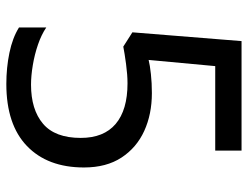

<svg xmlns="http://www.w3.org/2000/svg" viewBox="-106 -648 764 591"><g transform="rotate(90 275.5 -352.0)"><path d="M238 10Q188 10 142 0.5Q96 -9 64 -29V-113Q86 -98 116.5 -87.5Q147 -77 180 -71.5Q213 -66 240 -66Q317 -66 360.5 -103Q404 -140 404 -219Q404 -290 361 -326.5Q318 -363 236 -363Q210 -363 176.5 -358.5Q143 -354 123 -350L79 -378L106 -714H443V-633H183L164 -428Q180 -432 207.5 -435Q235 -438 266 -438Q331 -438 382.5 -414.5Q434 -391 464.5 -344.5Q495 -298 495 -229Q495 -117 429 -53.5Q363 10 238 10Z"/></g></svg>

Font: hexlkannada05
Style: Book
Weight: 400
Designer: Jelle Bosma - Monotype Design Team
Foundry: Monotype Imaging Inc.
Version: Version 2.003